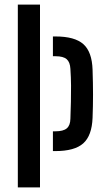

<svg xmlns="http://www.w3.org/2000/svg" viewBox="-20 -820 452 840"><path d="M211.5 -159V-245.5H222Q257 -245.5 272.2 -258.5Q287.5 -271.5 288 -300.5Q289.5 -338.5 290.2 -374.2Q291 -410 290.8 -445.5Q290.5 -481 288 -519Q286.5 -548 271.8 -561Q257 -574 223 -574H211.5V-660.5H223Q307 -660.5 344.8 -626.8Q382.5 -593 385 -515Q387 -454.5 387 -405.8Q387 -357 385 -304.5Q382 -226.5 344.2 -192.8Q306.5 -159 222 -159ZM58 0V-800H155V0Z"/></svg>

Font: Big Shoulders Stencil Text Thin SemiBold
Style: Regular
Weight: 600
Version: Version 2.001